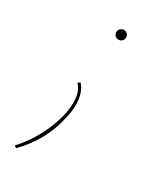

<svg xmlns="http://www.w3.org/2000/svg" viewBox="-141 -401 554 648"><g transform="rotate(30 136.0 -77.0)"><path d="M128 -322Q128 -330 134 -335.5Q140 -341 147 -341Q155 -341 160.5 -335.5Q166 -330 166 -322Q166 -314 160.5 -308.5Q155 -303 147 -303Q139 -303 133.5 -308.5Q128 -314 128 -322ZM23 181Q57 144 81 99Q105 54 116 7Q122 -20 122 -43Q122 -86 100 -108L109 -114Q133 -87 133 -41Q133 -17 127 9Q106 111 31 187Z"/></g></svg>

Font: Ysabeau Infant Hairline
Style: Italic
Weight: 100
Italic angle: -12°
Designer: Christian Thalmann (Catharsis Fonts)
Version: Version 0.003